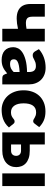

<svg xmlns="http://www.w3.org/2000/svg" viewBox="863 -1431 576 2342"><g transform="rotate(90 1151.0 -260.0)"><path d="M486 -518.5V0H331V-191.5Q264 -176 208.2 -175.5Q152.5 -175 112.5 -192.8Q72.5 -210.5 50.5 -247.8Q28.5 -285 28.5 -345.5V-518.5H183.5V-368.5Q183.5 -341.5 190 -323.8Q196.5 -306 213.2 -297Q230 -288 258.5 -287.8Q287 -287.5 331 -295.5V-518.5Z M858.5 -211Q812 -209 782 -203Q752 -197 734.5 -188Q717 -179 710.2 -167.5Q703.5 -156 703.5 -142.5Q703.5 -116 718 -105.2Q732.5 -94.5 760.5 -94.5Q790.5 -94.5 813 -105Q835.5 -115.5 858.5 -139ZM579.5 -446.5Q626.5 -488 683.8 -508.2Q741 -528.5 806.5 -528.5Q853.5 -528.5 891.2 -513.2Q929 -498 955.2 -470.8Q981.5 -443.5 995.5 -406Q1009.5 -368.5 1009.5 -324V0H938.5Q916.5 0 905.2 -6Q894 -12 886.5 -31L875.5 -59.5Q856 -43 838 -30.5Q820 -18 800.8 -9.2Q781.5 -0.5 759.8 3.8Q738 8 711.5 8Q676 8 647 -1.2Q618 -10.5 597.8 -28.5Q577.5 -46.5 566.5 -73.2Q555.5 -100 555.5 -135Q555.5 -163 569.5 -191.8Q583.5 -220.5 618 -244.2Q652.5 -268 711 -284Q769.5 -300 858.5 -302V-324Q858.5 -369.5 839.8 -389.8Q821 -410 786.5 -410Q759 -410 741.5 -404Q724 -398 710.2 -390.5Q696.5 -383 683.5 -377Q670.5 -371 652.5 -371Q636.5 -371 625.5 -379Q614.5 -387 607.5 -398Z M1489.5 -395.5Q1482.5 -387 1476 -382Q1469.5 -377 1457.5 -377Q1446 -377 1436.8 -382.5Q1427.5 -388 1416 -394.8Q1404.5 -401.5 1389 -407Q1373.5 -412.5 1350.5 -412.5Q1322 -412.5 1301.2 -402Q1280.5 -391.5 1267 -372Q1253.5 -352.5 1247 -324.2Q1240.5 -296 1240.5 -260.5Q1240.5 -186 1269.2 -146Q1298 -106 1348.5 -106Q1375.5 -106 1391.2 -112.8Q1407 -119.5 1418 -127.8Q1429 -136 1438.2 -143Q1447.5 -150 1461.5 -150Q1480 -150 1489.5 -136.5L1534.5 -81Q1510.5 -53.5 1484 -36.2Q1457.5 -19 1429.8 -9.2Q1402 0.5 1374 4.2Q1346 8 1319.5 8Q1272 8 1228.8 -10Q1185.5 -28 1152.8 -62.2Q1120 -96.5 1100.8 -146.5Q1081.5 -196.5 1081.5 -260.5Q1081.5 -316.5 1098.2 -365.2Q1115 -414 1147.8 -449.8Q1180.5 -485.5 1228.8 -506Q1277 -526.5 1340.5 -526.5Q1401.5 -526.5 1447.5 -507Q1493.5 -487.5 1530.5 -450Z M1818 -107Q1849 -107 1865 -124.2Q1881 -141.5 1881 -169.5Q1881 -181 1877.2 -191.8Q1873.5 -202.5 1865.8 -210.8Q1858 -219 1846 -223.8Q1834 -228.5 1818 -228.5H1742V-107ZM1817.5 -335Q1872 -335 1910.2 -321.8Q1948.5 -308.5 1972.5 -285.8Q1996.5 -263 2007.5 -233Q2018.5 -203 2018.5 -170Q2018.5 -132.5 2005 -101.2Q1991.5 -70 1965.8 -47.5Q1940 -25 1902.8 -12.5Q1865.5 0 1818.5 0H1595V-518.5H1742V-335ZM2250 -518.5V0H2095V-518.5Z"/></g></svg>

Font: Lato ExtraBold
Style: Regular
Weight: 800
Designer: Lukasz Dziedzic with Adam Twardoch and Botio Nikoltchev
Foundry: tyPoland Lukasz Dziedzic
Version: Version 2.015; 2015-08-06; http://www.latofonts.com/